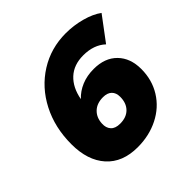

<svg xmlns="http://www.w3.org/2000/svg" viewBox="-182 -875 1049 1049"><g transform="rotate(-45 342.5 -350.5)"><path d="M61 -259Q61 -388 114 -490.5Q167 -593 260 -651.5Q353 -710 468 -710Q529 -710 588 -694Q647 -678 685 -650L581 -511Q532 -557 450 -557Q377 -557 331.5 -515Q286 -473 272 -397Q302 -429 344 -446.5Q386 -464 438 -464Q524 -464 573 -414Q622 -364 622 -280Q622 -196 581 -130Q540 -64 467.5 -27.5Q395 9 306 9Q189 9 125 -62.5Q61 -134 61 -259ZM433 -254Q433 -285 415.5 -302Q398 -319 365 -319Q317 -319 289 -292Q261 -265 259 -221Q257 -189 274.5 -169.5Q292 -150 329 -150Q378 -150 405.5 -178Q433 -206 433 -254Z"/></g></svg>

Font: Gontserrat ExtraBold
Style: Italic
Weight: 800
Italic angle: -11.3°
Designer: Julieta Ulanovsky
Foundry: Julieta Ulanovsky
Version: Version 6.001